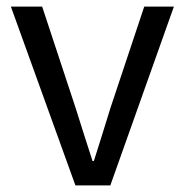

<svg xmlns="http://www.w3.org/2000/svg" viewBox="-20 -563 561 583"><path d="M209 0H315L508 -543H418L315 -234C299 -181 281 -125 265 -74H261C244 -125 227 -181 210 -234L108 -543H13Z"/></svg>

Font: Squished Noto Sans CJK JP Regular
Style: Regular
Weight: 400
Designer: Ryoko NISHIZUKA (kana & ideographs); Paul D. Hunt (Latin, Greek & Cyrillic); Wenlong ZHANG (bopomofo); Sandoll Communica
Foundry: Adobe Systems Incorporated
Version: Version 1.004;PS 1.004;hotconv 1.0.82;makeotf.lib2.5.63406